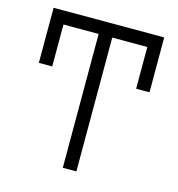

<svg xmlns="http://www.w3.org/2000/svg" viewBox="-105 -797 826 889"><g transform="rotate(15 307.5 -352.5)"><path d="M43.1 -704.6H573.3V-441.5H509.2V-641.5H341V0H275.9V-641.5H107.2V-440.5H43.1Z"/></g></svg>

Font: Fira Code Fixed Light
Style: Regular
Weight: 300
Monospace: yes
Designer: Carrois Corporate, Edenspiekermann AG, Nikita Prokopov
Foundry: Carrois Corporate, Edenspiekermann AG, Nikita Prokopov
Version: Version 5.002